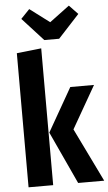

<svg xmlns="http://www.w3.org/2000/svg" viewBox="-63 -1017 596 1057"><g transform="rotate(-5 234.5 -488.5)"><path d="M187 0H51V-741L187 -756ZM325 -296 469 0H325L191 -290L328 -530H459ZM407 -927 290 -800H208L92 -927L140 -977L249 -895L359 -977Z"/></g></svg>

Font: Fira Sans Compressed SemiBold
Style: Regular
Weight: 600
Width: 1
Designer: bBox Type GmbH & Carrois Corporate GbR & Edenspiekermann AG
Foundry: bBox Type GmbH & Carrois Corporate GbR & Edenspiekermann AG
Version: Version 4.301